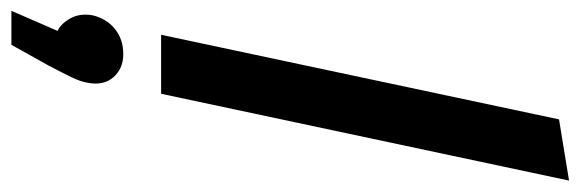

<svg xmlns="http://www.w3.org/2000/svg" viewBox="-404 -404 1042 345"><g transform="rotate(90 117.5 -232.0)"><path d="M8 0 160 -715 270 -733 114 0ZM94 133Q92 145 84.5 160.5Q77 176 64 201L26 269H-35L1 186Q-12 180 -21.5 163Q-31 146 -27 123Q-21 98 -2.5 83Q16 68 43 68Q69 68 84.5 86Q100 104 94 133Z"/></g></svg>

Font: Radio Canada Condensed Medium
Style: Italic
Weight: 500
Width: 3
Italic angle: -12°
Designer: Charles Daoud, Etienne Aubert Bonn, Alexandre Saumier Demers, Jacques Le Bailly
Foundry: Radio-Canada
Version: Version 2.104; ttfautohint (v1.8.4.7-5d5b);gftools[0.9.28.de